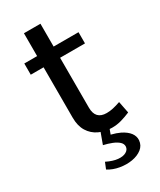

<svg xmlns="http://www.w3.org/2000/svg" viewBox="-210 -693 809 972"><g transform="rotate(-30 195.0 -207.0)"><path d="M33 0ZM108 -425H33V-490.5H108V-624H204.5V-490.5H350V-425H204.5V-133.5Q204.5 -64.5 269.5 -64.5Q288.5 -64.5 307.5 -68.8Q326.5 -73 351 -81.5L364.5 -13Q337.5 -1.5 311.2 6Q285 13.5 256.5 13.5Q215 13.5 181.2 -2.5Q147.5 -18.5 127.8 -50.2Q108 -82 108 -130.5ZM231.5 40Q261.5 47.5 283.5 58Q314 73.5 328.8 93.2Q343.5 113 342 136Q339.5 165.5 316.8 183.2Q294 201 260 206.8Q226 212.5 189.2 206.2Q152.5 200 123 181.5L138 144.5Q174.5 162.5 203 165.2Q231.5 168 249 158.2Q266.5 148.5 268 131Q269 115 255.8 102.8Q242.5 90.5 220 81.5Q197.5 72.5 171 66.5L208.5 -36L257.5 -30.5Z"/></g></svg>

Font: Betinya Sans Medium
Style: Regular
Weight: 500
Designer: Jonathan Pinhorn
Version: Version 2.001;December 9, 2019;FontCreator 12.0.0.2547 64-bi